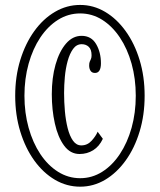

<svg xmlns="http://www.w3.org/2000/svg" viewBox="-20 -726 632 758"><path d="M296.5 11Q243.5 11 197 -16.2Q150.5 -43.5 115.2 -92.5Q80 -141.5 60 -206.8Q40 -272 40 -348Q40 -424 60 -489Q80 -554 115.2 -603Q150.5 -652 197 -679.2Q243.5 -706.5 296.5 -706.5Q349 -706.5 395 -679.2Q441 -652 476.2 -603Q511.5 -554 531.2 -489Q551 -424 551 -348Q551 -272 531.2 -206.8Q511.5 -141.5 476.2 -92.5Q441 -43.5 395 -16.2Q349 11 296.5 11ZM294 -118Q257.5 -118 233 -151.2Q208.5 -184.5 196.5 -238.8Q184.5 -293 184.5 -354Q184.5 -418.5 199.2 -470.8Q214 -523 240.5 -553.8Q267 -584.5 302 -584.5Q340.5 -584.5 359.5 -552Q378.5 -519.5 378.5 -476Q378.5 -458 372.8 -448Q367 -438 355 -438Q343 -438 337.5 -446.5Q332 -455 332 -467.5Q332 -477 334.2 -482.2Q336.5 -487.5 339 -493Q341.5 -498.5 341.5 -507.5Q341.5 -530.5 330.5 -541Q319.5 -551.5 302.5 -551.5Q282 -551.5 268.5 -532.8Q255 -514 247 -484.8Q239 -455.5 236 -422.2Q233 -389 233 -359Q233 -323.5 236.2 -287Q239.5 -250.5 247.2 -219.8Q255 -189 268.2 -170.5Q281.5 -152 301 -152Q325 -152 341.8 -170.5Q358.5 -189 365.5 -206L386 -178Q372 -148 348 -133Q324 -118 294 -118ZM296.5 -22.5Q343.5 -22.5 383.5 -47.8Q423.5 -73 453.2 -117.8Q483 -162.5 499.5 -221.5Q516 -280.5 516 -348Q516 -415.5 499.5 -474.5Q483 -533.5 453.2 -578Q423.5 -622.5 383.5 -647.8Q343.5 -673 296.5 -673Q249.5 -673 209.2 -647.8Q169 -622.5 139.2 -578Q109.5 -533.5 93 -474.5Q76.5 -415.5 76.5 -348Q76.5 -280.5 93 -221.5Q109.5 -162.5 139.2 -117.8Q169 -73 209.2 -47.8Q249.5 -22.5 296.5 -22.5Z"/></svg>

Font: Imbue Thin 10pt Light
Style: Regular
Weight: 300
Version: Version 1.102